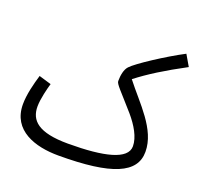

<svg xmlns="http://www.w3.org/2000/svg" viewBox="-125 -828 1012 983"><g transform="rotate(20 381.5 -336.0)"><path d="M290 21C582 21 703 -33 703 -149C703 -272 590 -372 510 -475C574 -525 654 -575 763 -633L728 -693C634 -644 497 -554 471 -525C454 -507 448 -474 448 -442C448 -426 478 -399 559 -306C600 -258 633 -203 633 -154C633 -82 513 -53 316 -53C153 -53 104 -103 104 -179C104 -220 120 -282 128 -309L61 -329C46 -279 30 -217 30 -164C30 -21 164 21 290 21Z"/></g></svg>

Font: Noto Sans Arabic ExtCond
Style: Regular
Weight: 400
Width: 2
Designer: Monotype Design Team, Nadine Chahine, Nizar Qandah and Khaled Hosny
Foundry: Monotype Imaging Inc.
Version: Version 2.012